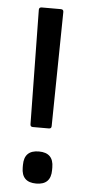

<svg xmlns="http://www.w3.org/2000/svg" viewBox="-50 -685 332 728"><g transform="rotate(5 115.5 -321.5)"><path d="M85 -200.2Q75.2 -200.2 75.2 -210L68.8 -645Q68.8 -654.8 79.1 -654.8H151.9Q162.1 -654.8 162.1 -645L155.8 -210Q155.8 -200.2 146 -200.2ZM116.2 12.2Q60.1 12.2 60.1 -43.9V-54.2Q60.1 -109.9 116.2 -109.9Q171.9 -109.9 171.9 -54.2V-43.9Q171.9 12.2 116.2 12.2Z"/></g></svg>

Font: Sofia Sans
Style: Regular
Weight: 400
Designer: Botio Nikoltchev, Ani Petrova
Foundry: lettersoup
Version: Version 4.100